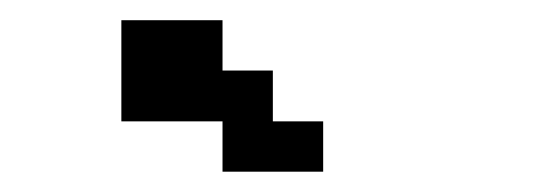

<svg xmlns="http://www.w3.org/2000/svg" viewBox="-20 -770 540 190"><path d="M299.8 -649.9V-600.1H200.2V-649.9H100.1V-750H200.2V-700.2H250V-649.9Z"/></svg>

Font: Redaction 50
Style: Bold
Weight: 700
Designer: Jeremy Mickel / Forest Young
Foundry: MCKL
Version: Version 2.001;hotconv 1.0.113;makeotfexe 2.5.65598 DEVELOPME